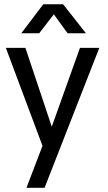

<svg xmlns="http://www.w3.org/2000/svg" viewBox="-20 -691 514 911"><path d="M387.7 -533.2H300.8L235.4 -623L166 -533.2H81.1L185.5 -670.9H279.3ZM105.5 200.2 181.6 1 7.8 -463.9H100.6L225.6 -89.8L359.4 -463.9H451.2L191.4 200.2Z"/></svg>

Font: BF_TEXT
Style: Regular
Weight: 400
Foundry: EA DICE
Version: Version 1.404